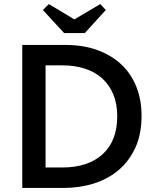

<svg xmlns="http://www.w3.org/2000/svg" viewBox="-20 -920 755 940"><path d="M89 0V-700H300Q388 -700 457.5 -674.5Q527 -649 575 -603.5Q623 -558 648 -494Q673 -430 673 -353Q673 -262 642 -195.5Q611 -129 558.5 -85.5Q506 -42 437.5 -21Q369 0 294 0ZM284 -100Q412 -100 483 -165.5Q554 -231 554 -351Q554 -412 534.5 -458.5Q515 -505 480 -536.5Q445 -568 395.5 -584Q346 -600 286 -600H203V-100ZM190 -871 219 -900 344 -825 471 -900 498 -871 395 -758H294Z"/></svg>

Font: Tilda Sans Semibold
Style: Regular
Weight: 600
Designer: ParaType Ltd
Foundry: ParaType Ltd
Version: Version 1.009